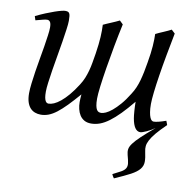

<svg xmlns="http://www.w3.org/2000/svg" viewBox="-79 -536 867 860"><g transform="rotate(10 355.0 -106.5)"><path d="M19 -410.2Q43 -421.9 64.5 -430.7Q85.9 -439.5 103 -445.3Q120.1 -451.2 132.1 -454.1Q144 -457 148.9 -457Q156.2 -457 160.9 -455.6Q165.5 -454.1 168.2 -449.7Q170.9 -445.3 171.9 -437.3Q172.9 -429.2 172.9 -416Q172.9 -402.3 169.4 -377Q166 -351.6 160.9 -319.8Q155.8 -288.1 149.7 -253.2Q143.6 -218.3 138.4 -186Q133.3 -153.8 129.9 -127.4Q126.5 -101.1 126.5 -85.9Q126.5 -68.8 128.4 -58.8Q130.4 -48.8 133.5 -43.5Q136.7 -38.1 140.4 -36.4Q144 -34.7 147.5 -34.7Q158.2 -34.7 171.9 -40.5Q185.5 -46.4 201.4 -59.3Q217.3 -72.3 235.1 -93Q252.9 -113.8 272 -144Q282.7 -160.6 289.6 -177.5Q296.4 -194.3 301.3 -212.2Q306.2 -230 309.6 -249.8Q313 -269.5 316.9 -293Q323.7 -337.4 325.4 -369.1Q327.1 -400.9 325.7 -424.8Q332.5 -428.2 342.3 -432.4Q352.1 -436.5 362.3 -440.9Q372.6 -445.3 382.1 -449.5Q391.6 -453.6 397.9 -457L413.6 -441.9Q402.8 -392.1 392.8 -338.4Q382.8 -284.7 375 -236.6Q367.2 -188.5 362.5 -150.9Q357.9 -113.3 357.9 -95.2Q357.9 -74.7 360.4 -62.7Q362.8 -50.8 366.7 -44.7Q370.6 -38.6 375.7 -36.6Q380.9 -34.7 386.7 -34.7Q395 -34.7 407.7 -40.3Q420.4 -45.9 436 -58.8Q451.7 -71.8 469.5 -92.3Q487.3 -112.8 505.9 -143.1Q516.1 -158.7 523.2 -175.3Q530.3 -191.9 535.4 -210.2Q540.5 -228.5 544.7 -249Q548.8 -269.5 552.7 -293Q560.5 -337.4 562.7 -369.4Q564.9 -401.4 564 -424.8Q570.3 -428.2 579.8 -432.4Q589.4 -436.5 599.4 -440.9Q609.4 -445.3 618.7 -449.5Q627.9 -453.6 633.8 -457L649.9 -441.9Q639.6 -390.1 630.4 -339.6Q621.1 -289.1 614.3 -245.1Q607.4 -201.2 603.5 -166.5Q599.6 -131.8 599.6 -112.8Q599.6 -90.8 602.1 -76.2Q604.5 -61.5 608.2 -52.7Q611.8 -43.9 616.2 -40.5Q620.6 -37.1 624.5 -37.1Q632.8 -37.1 646.5 -40.3Q660.2 -43.5 680.7 -50.8L687.5 -33.2Q687 -32.7 686.5 -32.7Q687 -32.2 687.5 -32.2Q659.7 -5.4 643.3 14.2Q627 33.7 618.9 49.1Q610.8 64.5 609.6 76.7Q608.4 88.9 611.3 101.1Q617.7 129.4 617.4 147.7Q617.2 166 605 180.9Q592.8 195.8 566.4 210Q540 224.1 494.1 244.1Q491.2 240.2 488.3 235.4Q485.4 230.5 483.9 226.6Q507.8 214.8 521.5 207Q535.2 199.2 540.8 189.7Q546.4 180.2 544.7 166.7Q543 153.3 536.6 130.4Q532.7 116.2 534.4 104.2Q536.1 92.3 547.1 77.4Q558.1 62.5 579.8 42Q601.6 21.5 638.2 -9.8H637.7Q630.4 -4.4 621.1 1Q611.8 6.3 602.8 10.5Q593.8 14.6 585.9 17.3Q578.1 20 574.2 20Q545.4 20 535.6 -36.1Q534.7 -41 533.7 -49.8Q532.7 -58.6 532 -69.1Q531.2 -79.6 530.8 -90.3Q530.3 -101.1 530.3 -110.8Q501.5 -75.7 477.3 -51Q453.1 -26.4 431.6 -10.5Q410.2 5.4 390.4 12.7Q370.6 20 350.6 20Q332 20 319.3 12.7Q306.6 5.4 298.8 -6.8Q291 -19 287.4 -34.4Q283.7 -49.8 283.7 -65.9Q283.7 -75.2 284.2 -82.8Q284.7 -90.3 285.6 -101.1Q257.3 -68.4 234.9 -45.4Q212.4 -22.5 193.4 -7.8Q174.3 6.8 157 13.4Q139.6 20 121.6 20Q107.4 20 95 15.4Q82.5 10.7 73.2 0.5Q64 -9.8 58.8 -26.1Q53.7 -42.5 53.7 -65.9Q53.7 -84.5 56.9 -110.6Q60.1 -136.7 64.5 -166Q68.8 -195.3 74.5 -226.1Q80.1 -256.8 84.5 -284.4Q88.9 -312 92 -334.7Q95.2 -357.4 95.2 -371.1Q95.2 -389.2 90.3 -396.5Q85.4 -403.8 77.1 -403.8Q70.3 -403.8 58.6 -400.9Q46.9 -397.9 24.9 -392.1Z"/></g></svg>

Font: Gentium Plus CyrE
Style: Italic
Weight: 400
Italic angle: -8°
Designer: J. Victor Gaultney, Annie Olsen, Iska Routamaa, Becca Hirsbrunner
Foundry: SIL International
Version: Version 5.000